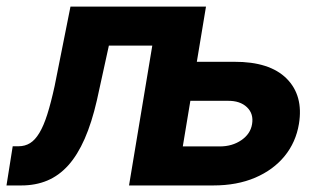

<svg xmlns="http://www.w3.org/2000/svg" viewBox="-32 -566 969 586"><path d="M-12.2 0 6.8 -119.6H24.4Q44.4 -119.6 59.8 -129.2Q75.2 -138.7 88.1 -160.2Q101.1 -181.6 112.3 -216.8Q123.5 -252 134.8 -303.7L183.1 -545.9H453.6L434.1 -426.8H300.3L263.7 -259.8Q248 -191.4 226.3 -142.1Q204.6 -92.8 176.3 -61.3Q147.9 -29.8 112.3 -14.9Q76.7 0 33.2 0ZM519.5 -377.4H682.6Q791 -377.9 842.8 -326.2Q894.5 -274.4 880.4 -188Q871.1 -131.8 836.7 -89.6Q802.2 -47.4 746.8 -23.7Q691.4 0 619.1 0H361.8L452.6 -545.9H596.7L525.9 -119.1H638.7Q676.8 -119.1 704.6 -138.2Q732.4 -157.2 737.3 -187Q742.7 -218.8 721.7 -238.8Q700.7 -258.8 663.1 -258.3H500Z"/></svg>

Font: Inter Tight
Style: Bold Italic
Weight: 700
Italic angle: -9.39999°
Designer: Rasmus Andersson
Foundry: rsms
Version: Version 3.004